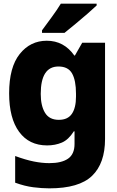

<svg xmlns="http://www.w3.org/2000/svg" viewBox="-20 -786 640 1051"><path d="M250 245Q209 245 162 239Q115 233 63 214V68Q120 89 165 98Q210 107 250 107Q317 107 352.5 82.5Q388 58 388 2V-67H384Q355 -21 318.5 -5.5Q282 10 238 10Q139 10 84.5 -64.5Q30 -139 30 -275Q30 -418 88 -490.5Q146 -563 236 -563Q330 -563 387 -482H390L430 -552H555V-25Q555 108 484 176.5Q413 245 250 245ZM302 -130Q351 -130 373.5 -163Q396 -196 396 -257V-273Q396 -346 374.5 -384Q353 -422 300 -422Q203 -422 203 -272Q203 -207 226.5 -168.5Q250 -130 302 -130ZM210 -620Q235 -654 264 -693.5Q293 -733 313 -766H509V-756Q490 -738 458.5 -710.5Q427 -683 393 -655Q359 -627 333 -606H210Z"/></svg>

Font: Noto Sans Mono Black
Style: Regular
Weight: 900
Designer: Monotype Design Team
Foundry: Monotype Imaging Inc.
Version: Version 2.014